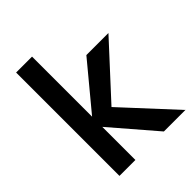

<svg xmlns="http://www.w3.org/2000/svg" viewBox="-209 -856 972 972"><g transform="rotate(-45 277.0 -370.0)"><path d="M389 -551H547L293 -275L547 0H393L189 -237V0H75V-740H189V-310Z"/></g></svg>

Font: Poppins Medium
Style: Regular
Weight: 500
Designer: Ninad Kale (Devanagari), Jonny Pinhorn (Latin)
Version: Version 5.002